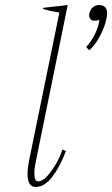

<svg xmlns="http://www.w3.org/2000/svg" viewBox="-20 -730 444 760"><path d="M89 -42Q89 -64 95 -94L215 -680Q169 -688 150 -695L151 -699L248 -710L121 -87Q116 -64 116 -44Q116 -12 131 -12Q154 -12 184 -54Q214 -96 227 -138L241 -132Q217 -69 186.5 -29.5Q156 10 121 10Q89 10 89 -42ZM321 -544Q339 -563 353 -589.5Q367 -616 372 -642L373 -652Q367 -648 352 -648Q343 -648 338 -654.5Q333 -661 333 -670Q333 -675 334 -678Q338 -694 348.5 -702Q359 -710 372 -710Q404 -710 404 -677Q404 -667 401 -655Q396 -627 376.5 -589Q357 -551 333 -531Z"/></svg>

Font: Trirong Thin
Style: Italic
Weight: 250
Italic angle: -12°
Designer: Katatrad Team
Foundry: CadsonDemak
Version: Version 1.001